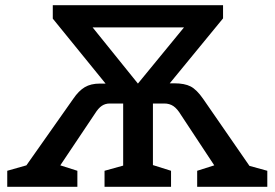

<svg xmlns="http://www.w3.org/2000/svg" viewBox="-20 -722 1061 742"><path d="M944 -81 1013 -62V0H742V-62L808 -83L680 -277Q665 -302 650 -312Q635 -322 615 -322H571V-84L641 -62V0H384V-62L456 -82V-322H404Q387 -322 373.5 -313Q360 -304 347 -283L213 -83L279 -62V0H8V-62L82 -83L263 -340Q284 -371 307.5 -385Q331 -399 366 -399H388L184 -650V-702H842V-651L636 -400H654Q693 -400 716.5 -388Q740 -376 765 -340ZM338 -616 513 -399 691 -616Z"/></svg>

Font: Bitter Pro SemiBold
Style: Regular
Weight: 600
Designer: Sol Matas, and Bitter project Authors
Foundry: Sol Matas
Version: Version 1.010